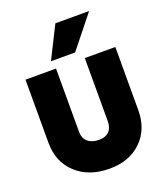

<svg xmlns="http://www.w3.org/2000/svg" viewBox="-162 -1008 962 1123"><g transform="rotate(-20 319.5 -446.0)"><path d="M526.9 -899.9 367.2 -700.2H216.8L316.9 -899.9ZM40 -649.9H230V-256.8Q230 -216.3 255.1 -194.1Q280.3 -171.9 326.2 -171.9Q366.2 -171.9 387.7 -194.1Q409.2 -216.3 409.2 -256.8V-649.9H599.1V-256.8Q599.1 -137.7 523.9 -64.9Q448.7 7.8 326.2 7.8Q197.3 7.8 118.7 -64.9Q40 -137.7 40 -256.8Z"/></g></svg>

Font: Overused Grotesk Black
Style: Regular
Weight: 900
Version: Version 0.002